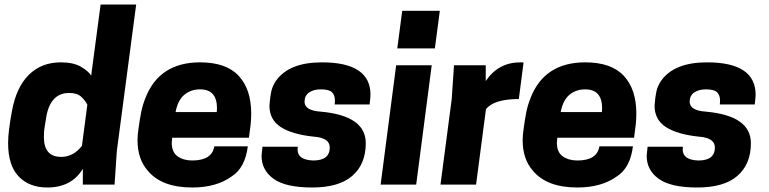

<svg xmlns="http://www.w3.org/2000/svg" viewBox="-20 -820 3417 853"><path d="M190 13Q110 13 63 -36Q16 -85 16 -185Q16 -235 33 -326Q52 -432 108 -487.5Q164 -543 250 -543Q306 -543 339.5 -523.5Q373 -504 385 -484L427 -800H585L499 -149L489 0H348V-70Q298 13 190 13ZM252 -123Q306 -123 344 -172L368 -355Q359 -373 341 -390Q323 -407 287 -407Q198 -407 183 -284Q181 -271 179 -260Q177 -249 176 -239Q175 -229 175 -211Q175 -123 252 -123Z M834 13Q699 13 637 -61Q591 -113 591 -197Q591 -220 595 -246Q601 -291 607.5 -323Q614 -355 627 -387Q689 -543 869 -543Q985 -543 1040.5 -483Q1096 -423 1096 -316Q1096 -279 1090 -240L1086 -208H745L743 -186Q743 -144 769 -125.5Q795 -107 834 -107Q922 -107 932 -170H1081Q1069 -74 1009 -36Q941 13 834 13ZM943 -322 944 -339Q944 -423 869 -423Q828 -423 799 -399Q770 -375 760 -322Z M1367 13Q1249 13 1195.5 -25.5Q1142 -64 1142 -128L1146 -168H1303L1302 -156Q1302 -109 1372 -107Q1445 -107 1445 -165Q1445 -208 1373 -213Q1278 -223 1227.5 -255.5Q1177 -288 1177 -351Q1180 -391 1185.5 -415Q1191 -439 1206 -461Q1264 -543 1410 -543Q1626 -543 1626 -399Q1625 -377 1622 -356H1467L1468 -373Q1468 -397 1455 -410Q1442 -423 1405 -423Q1373 -423 1353 -409Q1333 -395 1333 -368Q1333 -329 1405 -324Q1605 -306 1605 -184Q1605 -91 1545.5 -39Q1486 13 1367 13Z M1829 0H1671L1740 -530H1898ZM1912 -605H1745L1767 -772H1934Z M2095 0H1937L1987 -381L1997 -530H2138V-460Q2194 -543 2292 -543Q2303 -543 2306 -542L2285 -380Q2175 -380 2139 -335Z M2545 13Q2410 13 2348 -61Q2302 -113 2302 -197Q2302 -220 2306 -246Q2312 -291 2318.5 -323Q2325 -355 2338 -387Q2400 -543 2580 -543Q2696 -543 2751.5 -483Q2807 -423 2807 -316Q2807 -279 2801 -240L2797 -208H2456L2454 -186Q2454 -144 2480 -125.5Q2506 -107 2545 -107Q2633 -107 2643 -170H2792Q2780 -74 2720 -36Q2652 13 2545 13ZM2654 -322 2655 -339Q2655 -423 2580 -423Q2539 -423 2510 -399Q2481 -375 2471 -322Z M3078 13Q2960 13 2906.5 -25.5Q2853 -64 2853 -128L2857 -168H3014L3013 -156Q3013 -109 3083 -107Q3156 -107 3156 -165Q3156 -208 3084 -213Q2989 -223 2938.5 -255.5Q2888 -288 2888 -351Q2891 -391 2896.5 -415Q2902 -439 2917 -461Q2975 -543 3121 -543Q3337 -543 3337 -399Q3336 -377 3333 -356H3178L3179 -373Q3179 -397 3166 -410Q3153 -423 3116 -423Q3084 -423 3064 -409Q3044 -395 3044 -368Q3044 -329 3116 -324Q3316 -306 3316 -184Q3316 -91 3256.5 -39Q3197 13 3078 13Z"/></svg>

Font: Tanohe Sans
Style: Bold Italic
Weight: 700
Designer: Village Type and Design LLC & Cristiano Sobral
Foundry: Cooper Hewitt Smithsonian Design Museum
Version: Version 1.00;September 29, 2021;FontCreator 13.0.0.2655 64-b